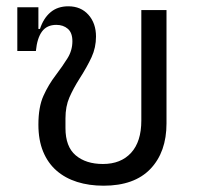

<svg xmlns="http://www.w3.org/2000/svg" viewBox="-20 -578 629 610"><path d="M309 12Q263 12 225 0Q187 -12 159.5 -36Q132 -60 117 -96.5Q102 -133 102 -182Q102 -238 118 -273.5Q134 -309 157 -339Q179 -368 194.5 -393Q210 -418 210 -447Q210 -474 195.5 -486.5Q181 -499 159 -499Q129 -499 113.5 -478Q98 -457 94 -416H35V-555H102V-486H107Q118 -520 140.5 -539Q163 -558 197 -558Q237 -558 261 -531Q285 -504 285 -462Q285 -427 271 -396.5Q257 -366 232 -327Q213 -297 200.5 -268.5Q188 -240 188 -202V-171Q188 -112 220.5 -84.5Q253 -57 307 -57Q364 -57 396.5 -92.5Q429 -128 429 -195V-546H509V-186Q509 -95 458 -41.5Q407 12 309 12Z"/></svg>

Font: IBM Plex Thai
Style: Regular
Weight: 400
Designer: Mike Abbink, Paul van der Laan, Pieter van Rosmalen, Ben Mitchell, Mark Frömberg
Foundry: Bold Monday
Version: Version 1.0